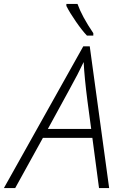

<svg xmlns="http://www.w3.org/2000/svg" viewBox="-74 -951 611 971"><path d="M393.1 -253.9H143.1L2.9 0H-54.2L347.2 -716.8H379.9L478 0H426.8ZM387.2 -298.8 368.2 -440.9Q353 -559.1 349.1 -637.2Q334.5 -606.4 317.6 -573.7Q300.8 -541 168 -298.8ZM397.9 -771H365.7Q341.3 -796.4 310.1 -841.6Q278.8 -886.7 261.7 -920.9V-931.2H317.9Q340.3 -868.2 397.9 -783.2Z"/></svg>

Font: TypoPRO Open Sans
Style: Italic
Weight: 300
Italic angle: -12°
Foundry: Ascender Corporation
Version: Version 1.10